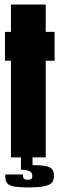

<svg xmlns="http://www.w3.org/2000/svg" viewBox="-20 -692 260 844"><path d="M28 -425V0H72V54C111 55 122 65 122 79C122 92 121 98 101 98C82 98 81 89 81 75H3C3 117 10 132 105 132C210 132 217 110 217 79C217 40 188 34 123 34V0H181V-425H220V-552H181V-672H28V-552H2V-425Z"/></svg>

Font: Queering Heavy
Style: Bold
Weight: 900
Designer: Adam Naccarato
Foundry: adamnac
Version: Version 2.000;hotconv 1.0.109;makeotfexe 2.5.65596